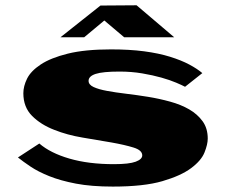

<svg xmlns="http://www.w3.org/2000/svg" viewBox="-20 -687 872 727"><path d="M375 -609.4 298.8 -545.9H209L360.4 -666L497.1 -667L639.6 -545.9H450.2ZM400.4 -500Q470.7 -500 525.9 -492.7Q581.1 -485.4 623.5 -472.2Q666 -459 696.3 -442.9Q726.6 -426.8 746.1 -410.2L680.7 -358.4Q669.9 -364.3 647 -374Q624 -383.8 591.3 -393.1Q558.6 -402.3 518.1 -409.2Q477.5 -416 432.6 -416Q369.1 -416 342.3 -407.2Q315.4 -398.4 315.4 -380.9Q315.4 -366.2 334.5 -357.4Q353.5 -348.6 385.3 -342.8Q417 -336.9 458 -332Q499 -327.1 541 -320.3Q583 -313.5 624 -302.2Q665 -291 696.3 -272.9Q727.5 -254.9 747.1 -228Q766.6 -201.2 766.6 -162.1Q766.6 -140.6 754.4 -109.9Q742.2 -79.1 703.6 -50.3Q665 -21.5 594.7 -1Q524.4 19.5 407.2 19.5Q326.2 19.5 267.6 8.3Q209 -2.9 166.5 -20Q124 -37.1 95.7 -56.2Q67.4 -75.2 47.9 -90.8L128.9 -143.6Q170.9 -107.4 243.2 -86.4Q315.4 -65.4 411.1 -65.4Q468.8 -65.4 493.7 -74.7Q518.6 -84 518.6 -98.6Q518.6 -118.2 485.4 -128.4Q452.1 -138.7 402.3 -147.5L293 -166Q234.4 -175.8 185.5 -195.3Q134.8 -214.8 101.6 -248Q68.4 -281.2 68.4 -334Q68.4 -360.4 82.5 -389.2Q96.7 -418 134.3 -442.9Q171.9 -467.8 236.8 -483.9Q301.8 -500 400.4 -500Z"/></svg>

Font: Polsku
Style: Regular
Weight: 400
Designer: Sebastien Sanfilippo
Version: Version 1.1